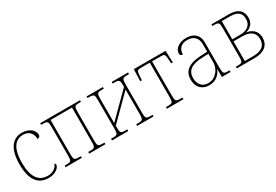

<svg xmlns="http://www.w3.org/2000/svg" viewBox="33 -1281 2912 2025"><g transform="rotate(-30 1489.0 -268.0)"><path d="M244 10C333 10 381 -42 381 -74C381 -82 376 -88 368 -91C351 -45 305 -15 248 -15C133 -15 76 -100 76 -269C76 -457 145 -521 233 -521C315 -521 345 -461 345 -406C366 -407 379 -417 379 -439C379 -494 322 -546 233 -546C138 -546 46 -483 46 -269C46 -80 115 10 244 10Z M452 0H650V-20H629C571 -20 564 -27 564 -98V-511H825V-98C825 -27 818 -20 760 -20H739V0H937V-20H918C859 -20 853 -27 853 -98V-438C853 -509 859 -516 918 -516H937V-536H452V-516H471C530 -516 536 -509 536 -438V-98C536 -27 530 -20 471 -20H452Z M1017 0H1215V-20H1194C1135 -20 1129 -27 1129 -98V-114L1409 -393V-98C1409 -27 1402 -20 1344 -20H1323V0H1522V-20H1502C1443 -20 1437 -27 1437 -98V-438C1437 -509 1443 -516 1502 -516H1522V-536H1323V-516H1344C1402 -516 1409 -509 1409 -438V-426L1129 -147V-438C1129 -509 1135 -516 1194 -516H1215V-536H1017V-516H1036C1095 -516 1101 -509 1101 -438V-98C1101 -27 1095 -20 1036 -20H1017Z M1685 0H1887V-20H1866C1805 -20 1800 -27 1800 -98V-511H1905C1948 -511 1957 -504 1960 -453L1964 -392H1984L1979 -536H1592L1587 -392H1607L1611 -453C1615 -504 1624 -511 1666 -511H1772V-98C1772 -27 1766 -20 1705 -20H1685Z M2198 10C2293 10 2335 -52 2353 -95H2355V0H2461V-20H2443C2389 -20 2382 -27 2382 -98V-407C2382 -493 2329 -546 2233 -546C2142 -546 2085 -495 2085 -442C2085 -420 2098 -411 2118 -411C2118 -480 2159 -521 2233 -521C2318 -521 2354 -466 2354 -402V-308L2281 -305C2134 -299 2056 -249 2056 -140C2056 -34 2124 10 2198 10ZM2200 -15C2126 -15 2086 -68 2086 -140C2086 -225 2138 -275 2278 -280L2354 -283V-177C2354 -106 2297 -15 2200 -15Z M2537 0H2755C2873 0 2935 -55 2935 -146C2935 -236 2869 -272 2811 -279V-280C2854 -288 2912 -323 2912 -402C2912 -483 2864 -536 2750 -536H2537V-516H2556C2615 -516 2621 -509 2621 -438V-98C2621 -27 2616 -20 2555 -20H2537ZM2649 -289V-511H2747C2845 -511 2882 -473 2882 -402C2882 -328 2827 -289 2747 -289ZM2649 -25V-264H2752C2857 -264 2905 -221 2905 -146C2905 -70 2858 -25 2752 -25Z"/></g></svg>

Font: Noto Serif SemiCondensed Thin
Style: Regular
Weight: 100
Width: 4
Designer: Monotype Design Team
Foundry: Monotype Imaging Inc.
Version: Version 2.015